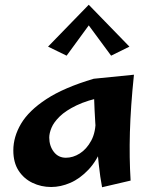

<svg xmlns="http://www.w3.org/2000/svg" viewBox="-20 -772 641 807"><path d="M195 14Q153 14 116.5 -3.5Q80 -21 58 -55Q36 -89 36 -140Q36 -197 68.5 -252Q101 -307 175 -355.5Q249 -404 374 -441L417 -365Q347 -351 301.5 -329Q256 -307 231 -282.5Q206 -258 196.5 -235Q187 -212 187 -194Q187 -159 206 -134Q225 -109 257 -109Q287 -109 315.5 -127Q344 -145 363.5 -181Q383 -217 382 -271L441 -309Q435 -220 411.5 -158.5Q388 -97 352 -59Q316 -21 275.5 -3.5Q235 14 195 14ZM409 15Q401 -26 395 -82.5Q389 -139 384.5 -198Q380 -257 377.5 -310Q375 -363 374 -398.5Q373 -434 374 -441L543 -458Q529 -323 526 -216Q523 -109 529 -13ZM260 -538 182 -576 353 -752 366 -683ZM447 -538 340 -683 353 -752 524 -576Z"/></svg>

Font: Marhey Light Medium
Style: Regular
Weight: 500
Version: Version 1.000